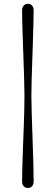

<svg xmlns="http://www.w3.org/2000/svg" viewBox="-20 -798 282 973"><path d="M104 -312Q104 -348.5 102.2 -404Q100.5 -459.5 98.2 -522Q96 -584.5 94 -643.2Q92 -702 92 -745Q92 -760 99.5 -769.2Q107 -778.5 121.5 -778.5Q135.5 -778.5 143 -769.2Q150.5 -760 150.5 -745Q150.5 -715.5 149.2 -672.2Q148 -629 146.5 -579.5Q145 -530 143.2 -480.2Q141.5 -430.5 140.2 -386.5Q139 -342.5 139 -312Q139 -275.5 140.8 -219.8Q142.5 -164 144.8 -101.5Q147 -39 148.8 19.8Q150.5 78.5 150.5 121Q150.5 136 143 145.2Q135.5 154.5 121.5 154.5Q107 154.5 99.5 145.2Q92 136 92 121Q92 91.5 93.2 48.2Q94.5 5 96.2 -44.8Q98 -94.5 100 -144Q102 -193.5 103 -237.5Q104 -281.5 104 -312Z"/></svg>

Font: Fraunces Light
Style: Regular
Weight: 300
Version: Version 1.000;[b76b70a41]